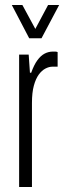

<svg xmlns="http://www.w3.org/2000/svg" viewBox="-20 -743 255 763"><path d="M56 0V-526H94L99 -454H104Q115 -485 128.5 -503.5Q142 -522 157.5 -530Q173 -538 190 -538Q196 -538 200 -538Q204 -538 209 -536V-478H188Q175 -478 160.5 -470.5Q146 -463 134 -446.5Q122 -430 114.5 -402.5Q107 -375 107 -334V0ZM27 -723H69L134 -603H107L171 -723H215L145 -591H96Z"/></svg>

Font: Archivo ExtraCondensed ExtraLight
Style: Regular
Weight: 250
Width: 2
Designer: Hector Gatti
Foundry: Omnibus-Type
Version: Version 2.001